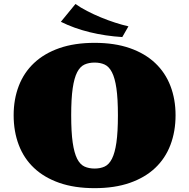

<svg xmlns="http://www.w3.org/2000/svg" viewBox="-20 -958 975 989"><path d="M368.7 -937.5Q394.5 -918.9 428.5 -901.4Q462.4 -883.8 499 -868.7Q535.6 -853.5 572.5 -841.6Q609.4 -829.6 641.6 -822.3L609.9 -767.1Q522.9 -772.5 442.1 -792.2Q361.3 -812 293.5 -845.7ZM50.3 -364.3Q50.3 -446.8 76.7 -515.4Q103 -584 155.3 -633.3Q207.5 -682.6 285.6 -710Q363.8 -737.3 467.3 -737.3Q570.8 -737.3 648.9 -710Q727.1 -682.6 779.3 -633.3Q831.5 -584 857.9 -515.4Q884.3 -446.8 884.3 -364.3Q884.3 -280.8 857.9 -211.4Q831.5 -142.1 779.3 -92.8Q727.1 -43.5 648.9 -16.1Q570.8 11.2 467.3 11.2Q363.8 11.2 285.6 -16.1Q207.5 -43.5 155.3 -92.8Q103 -142.1 76.7 -211.4Q50.3 -280.8 50.3 -364.3ZM467.3 -89.8Q496.6 -89.8 519 -100.1Q541.5 -110.4 556.6 -140.1Q571.8 -169.9 579.6 -223.6Q587.4 -277.3 587.4 -364.3Q587.4 -450.2 579.6 -503.4Q571.8 -556.6 556.6 -585.9Q541.5 -615.2 519 -625.5Q496.6 -635.7 467.3 -635.7Q438 -635.7 415.3 -625.5Q392.6 -615.2 377.4 -585.9Q362.3 -556.6 354.5 -503.4Q346.7 -450.2 346.7 -364.3Q346.7 -277.3 354.5 -223.6Q362.3 -169.9 377.4 -140.1Q392.6 -110.4 415.3 -100.1Q438 -89.8 467.3 -89.8Z"/></svg>

Font: Poller One
Style: Regular
Weight: 400
Designer: Yvonne Schttler
Foundry: Yvonne Schttler
Version: Version 1.002